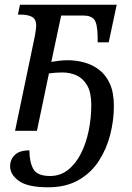

<svg xmlns="http://www.w3.org/2000/svg" viewBox="-20 -556 559 816"><path d="M185 240Q98 240 60.5 213Q23 186 23 151Q23 122 43 102.5Q63 83 105 83Q105 132 121.5 162Q138 192 193 192Q236 192 269 166Q302 140 324 96.5Q346 53 357 -1Q368 -55 368 -110Q368 -162 351 -192Q334 -222 306.5 -235Q279 -248 245 -248Q230 -248 216 -247Q202 -246 188 -244L137 0H44L128 -402Q130 -414 132 -427Q134 -440 134 -446Q134 -474 116.5 -484Q99 -494 65 -494H56L65 -536H476L442 -376H395V-400Q394 -456 380.5 -473Q367 -490 334 -490H240L198 -293Q212 -295 229.5 -297.5Q247 -300 268 -300Q302 -300 336.5 -291Q371 -282 400 -260.5Q429 -239 446.5 -201Q464 -163 464 -105Q464 -45 448.5 16Q433 77 400 128Q367 179 313.5 209.5Q260 240 185 240Z"/></svg>

Font: NotoSerif-Italic
Style: Regular
Weight: 400
Italic angle: -12°
Designer: Monotype Design Team
Foundry: Monotype Imaging Inc.
Version: Version 2.007; ttfautohint (v1.8) -l 8 -r 50 -G 200 -x 14 -D